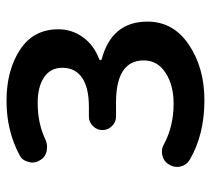

<svg xmlns="http://www.w3.org/2000/svg" viewBox="-48 -556 617 560"><g transform="rotate(-90 260.0 -275.5)"><path d="M248 12.7Q147.5 12.7 74.2 -30.3Q58.6 -40 54.7 -57.6Q53.7 -62.5 53.7 -67.4Q53.7 -80.1 61.5 -91.8Q70.3 -106.4 88.9 -110.4Q93.8 -111.3 98.6 -111.3Q110.4 -111.3 121.1 -104.5Q173.8 -77.1 238.3 -77.1Q292 -77.1 328.1 -100.6Q364.3 -124 364.3 -164.1Q364.3 -245.1 241.2 -245.1H200.2Q184.6 -245.1 172.9 -256.8Q161.1 -268.6 161.1 -284.7Q161.1 -300.8 172.9 -312.5Q184.6 -324.2 200.2 -324.2H228.5Q285.2 -324.2 314 -344.2Q342.8 -364.3 342.8 -401.4Q342.8 -436.5 314.9 -455.1Q287.1 -473.6 240.2 -473.6Q180.7 -473.6 133.8 -451.2Q123 -446.3 112.3 -446.3Q106.4 -446.3 100.6 -447.3Q82 -451.2 73.2 -466.8Q66.4 -477.5 66.4 -489.3Q66.4 -495.1 68.4 -500Q72.3 -518.6 87.9 -526.4Q159.2 -564.5 246.1 -564.5Q335 -564.5 395 -525.4Q455.1 -486.3 455.1 -413.1Q455.1 -374 432.1 -341.8Q409.2 -309.6 367.2 -293.9Q365.2 -293 365.2 -290.5Q365.2 -288.1 367.2 -287.1Q477.5 -257.8 477.5 -153.3Q477.5 -78.1 410.2 -32.7Q342.8 12.7 248 12.7Z"/></g></svg>

Font: Gen Jyuu Gothic Medium
Style: Regular
Weight: 500
Designer: [Source Han Sans]
Ryoko NISHIZUKA  (kana & ideographs); Paul D. Hunt (Latin, Greek & Cyrillic); Wenlong ZHANG  (bopomofo
Version: Version 1.002.20150607